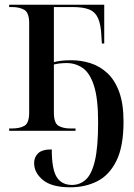

<svg xmlns="http://www.w3.org/2000/svg" viewBox="-20 -556 571 816"><path d="M279 240Q200 240 162.5 209Q125 178 125 137Q125 112 142 95.5Q159 79 200 79Q200 163 221 196.5Q242 230 286 230Q320 230 345 207Q370 184 383.5 126.5Q397 69 397 -36Q397 -137 379.5 -191.5Q362 -246 331.5 -267Q301 -288 263 -288Q235 -288 209 -282V-78Q209 -33 228.5 -21.5Q248 -10 279 -10H301V0H19V-10H32Q64 -10 84 -21.5Q104 -33 104 -78V-457Q104 -502 83.5 -514Q63 -526 32 -526H19V-536H423V-371H413L411 -402Q409 -451 397 -478Q385 -505 359.5 -515.5Q334 -526 290 -526H209V-292Q224 -296 242 -298Q260 -300 282 -300Q325 -300 364.5 -287.5Q404 -275 436 -245.5Q468 -216 486.5 -165.5Q505 -115 505 -39Q505 67 474.5 128Q444 189 393 214.5Q342 240 279 240Z"/></svg>

Font: Noto Serif Display SemiCondensed Medium
Style: Regular
Weight: 500
Width: 4
Designer: Monotype Design Team
Foundry: Monotype Imaging Inc.
Version: Version 2.009